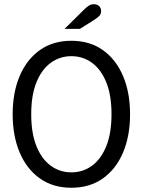

<svg xmlns="http://www.w3.org/2000/svg" viewBox="-20 -872 672 904"><path d="M316 12Q229 12 167.2 -32.2Q105.4 -76.3 72.5 -154.3Q39.6 -232.3 39.6 -334Q39.6 -436 72.5 -513.8Q105.4 -591.7 167.2 -635.8Q229 -680 316 -680Q403 -680 464.8 -635.8Q526.6 -591.7 559.5 -513.8Q592.4 -436 592.4 -334Q592.4 -232.3 559.5 -154.3Q526.6 -76.3 464.8 -32.2Q403 12 316 12ZM316 -60.5Q370.7 -60.5 413.4 -91.9Q456.1 -123.3 480.6 -184.3Q505 -245.3 505 -334Q505 -423.4 480.6 -484Q456.1 -544.7 413.4 -576.1Q370.7 -607.5 316 -607.5Q261.6 -607.5 218.7 -576.1Q175.9 -544.7 151.4 -484Q127 -423.4 127 -334Q127 -245.3 151.4 -184.3Q175.9 -123.3 218.7 -91.9Q261.6 -60.5 316 -60.5ZM284.1 -736.2 373.3 -824.3Q388.2 -839.3 398.8 -845.8Q409.4 -852.2 421.1 -852.2Q436.9 -852.2 446.5 -843.4Q456.1 -834.6 456.1 -819.5Q456.1 -805.9 447.3 -796.8Q438.5 -787.6 414.8 -772.7L356.2 -736.2Z"/></svg>

Font: Atkinson Hyperlegible Mono ExtraLight
Style: Regular
Weight: 200
Monospace: yes
Designer: Elliott Scott, Megan Eiswerth, Linus Boman, Theodore Petrosky, Letters from Sweden
Foundry: Applied Design Works, Letters from Sweden
Version: Version 2.001